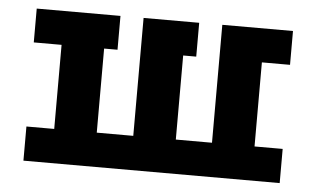

<svg xmlns="http://www.w3.org/2000/svg" viewBox="-40 -512 941 571"><g transform="rotate(5 430.5 -227.0)"><path d="M48 -454H298V-353H258V-102H367V-353V-454H533V-353H494V-102H602V-353V-454H813V-353H729V-102H813V0H48V-102H131V-353H48Z"/></g></svg>

Font: Podkova ExtraBold
Style: Regular
Weight: 800
Designer: Ilya Yudin
Foundry: Cyreal (www.cyreal.org)
Version: Version 2.103